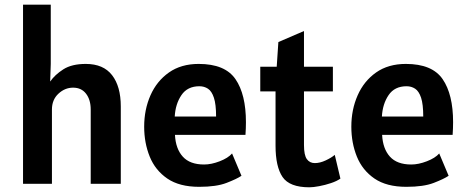

<svg xmlns="http://www.w3.org/2000/svg" viewBox="-20 -782 1992 817"><path d="M78 0V-762H196V-510L193.5 -435Q213.5 -464 249.5 -487Q285.5 -510 345 -510Q420 -510 457 -462Q494 -414 494 -329V0H366V-316Q366 -357.5 346.2 -383.2Q326.5 -409 291 -409Q256 -409 228.5 -383.2Q201 -357.5 201 -316V0Z M827.5 13Q743.5 13 692 -22.2Q640.5 -57.5 617 -115.8Q593.5 -174 593.5 -243Q593.5 -315.5 620.2 -376.2Q647 -437 698.8 -473.5Q750.5 -510 825.5 -510Q937.5 -510 982 -445.2Q1026.5 -380.5 1026.5 -262Q1026.5 -251.5 1026 -235.5Q1025.5 -219.5 1024.5 -208H724.5Q727.5 -149 757.8 -115.5Q788 -82 848.5 -82Q879.5 -82 915 -95.8Q950.5 -109.5 967.5 -129L1007.5 -34Q987.5 -20.5 944.2 -3.8Q901 13 827.5 13ZM723.5 -286H899.5Q899.5 -338.5 890.2 -366.2Q881 -394 865 -404.5Q849 -415 828.5 -415Q777.5 -415 752 -377.2Q726.5 -339.5 723.5 -286Z M1296.5 15Q1212 15 1182.2 -29Q1152.5 -73 1152.5 -162V-393H1087.5V-498H1157.5L1164.5 -603L1273.5 -650V-498H1396.5V-393H1273.5V-165Q1273.5 -121.5 1285.8 -104.8Q1298 -88 1319.5 -88Q1341.5 -88 1366 -99.5Q1390.5 -111 1404.5 -123L1428.5 -22Q1413 -11 1388.2 -2.8Q1363.5 5.5 1338.2 10.2Q1313 15 1296.5 15Z M1709 13Q1625 13 1573.5 -22.2Q1522 -57.5 1498.5 -115.8Q1475 -174 1475 -243Q1475 -315.5 1501.8 -376.2Q1528.5 -437 1580.2 -473.5Q1632 -510 1707 -510Q1819 -510 1863.5 -445.2Q1908 -380.5 1908 -262Q1908 -251.5 1907.5 -235.5Q1907 -219.5 1906 -208H1606Q1609 -149 1639.2 -115.5Q1669.5 -82 1730 -82Q1761 -82 1796.5 -95.8Q1832 -109.5 1849 -129L1889 -34Q1869 -20.5 1825.8 -3.8Q1782.5 13 1709 13ZM1605 -286H1781Q1781 -338.5 1771.8 -366.2Q1762.5 -394 1746.5 -404.5Q1730.5 -415 1710 -415Q1659 -415 1633.5 -377.2Q1608 -339.5 1605 -286Z"/></svg>

Font: Alatsi
Style: Regular
Weight: 400
Designer: Spyros Zevelakis, Eben Sorkin
Foundry: www.sorkintype.com
Version: Version 1.008; ttfautohint (v1.8.4.7-5d5b)